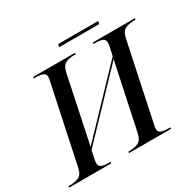

<svg xmlns="http://www.w3.org/2000/svg" viewBox="-193 -1009 1231 1204"><g transform="rotate(-30 422.0 -407.0)"><path d="M-22 0 -21 -10H-8Q26 -10 53 -22Q80 -34 89 -79L207 -636Q212 -655 212 -666Q212 -689 193.5 -696.5Q175 -704 140 -704H127L129 -714H433L431 -704H418Q385 -704 359 -692Q333 -680 323 -635L222 -154L626 -577L639 -636Q643 -655 643 -666Q643 -689 624.5 -696.5Q606 -704 573 -704H560L562 -714H866L864 -704H851Q818 -704 791 -692Q764 -680 754 -633L637 -79Q632 -60 632 -48Q632 -25 651 -17.5Q670 -10 704 -10H717L715 0H411L412 -10H425Q458 -10 484.5 -22.5Q511 -35 521 -82L622 -558L217 -134L205 -76Q201 -59 201 -48Q201 -25 219.5 -17.5Q238 -10 271 -10H284L282 0ZM364 -794 368 -814H658L654 -794Z"/></g></svg>

Font: Noto Serif Display Medium
Style: Italic
Weight: 500
Italic angle: -12°
Designer: Monotype Design Team
Foundry: Monotype Imaging Inc.
Version: Version 2.009